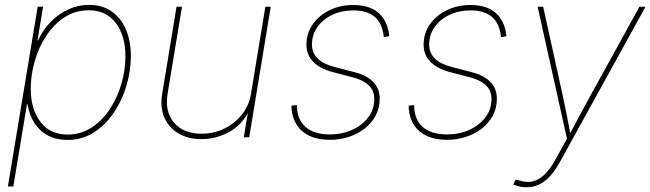

<svg xmlns="http://www.w3.org/2000/svg" viewBox="-20 -569 2696 796"><path d="M12.7 204.1 136.2 -541H158.7L135.3 -401.4H137.7Q158.2 -445.8 190.9 -479Q223.6 -512.2 264.2 -530.5Q304.7 -548.8 348.6 -548.8Q403.8 -548.8 442.6 -521.7Q481.4 -494.6 502 -447Q522.5 -399.4 522.5 -336.4Q522.5 -275.9 504.4 -214.4Q486.3 -152.8 451.9 -101.8Q417.5 -50.8 368.9 -19.8Q320.3 11.2 259.3 11.2Q213.9 11.2 179.2 -7.1Q144.5 -25.4 122.8 -58.8Q101.1 -92.3 94.2 -136.7H91.8L35.2 204.1ZM259.8 -11.2Q315.4 -11.2 359.9 -40.3Q404.3 -69.3 435.5 -116.9Q466.8 -164.6 483.4 -221.9Q500 -279.3 500 -335.9Q500 -420.9 460.2 -473.6Q420.4 -526.4 348.1 -526.4Q292 -526.4 247.6 -497.3Q203.1 -468.3 171.9 -420.7Q140.6 -373 124 -315.4Q107.4 -257.8 107.4 -201.2Q107.4 -117.2 147.2 -64.2Q187 -11.2 259.8 -11.2Z M815.4 7.8Q759.8 7.8 719.7 -15.9Q679.7 -39.6 661.4 -81.8Q643.1 -124 652.3 -179.7L711.9 -541H734.4L674.8 -179.7Q662.6 -105.5 701.9 -60.1Q741.2 -14.6 815.4 -14.6Q866.2 -14.6 909.9 -35.9Q953.6 -57.1 983.2 -94.5Q1012.7 -131.8 1020.5 -179.7L1080.1 -541H1102.5L1013.2 0H990.7L1010.3 -117.2H1016.1Q987.8 -54.7 932.9 -23.4Q877.9 7.8 815.4 7.8Z M1347.7 10.7Q1298.8 10.7 1264.4 -5.1Q1230 -21 1210.7 -50.5Q1191.4 -80.1 1188.5 -121.1Q1188.5 -125.5 1188.7 -125.5Q1189 -125.5 1188.5 -130.9L1210.9 -133.3Q1211.4 -73.2 1246.8 -42.5Q1282.2 -11.7 1347.7 -11.7Q1397.9 -11.7 1439.7 -30.5Q1481.4 -49.3 1506.6 -82.5Q1531.7 -115.7 1531.7 -159.2Q1531.7 -192.9 1509.3 -214.8Q1486.8 -236.8 1442.4 -248.5L1359.9 -270Q1306.2 -284.2 1278.3 -313Q1250.5 -341.8 1250.5 -383.3Q1250.5 -431.6 1277.1 -469Q1303.7 -506.3 1347.7 -527.3Q1391.6 -548.3 1444.8 -548.3Q1509.8 -548.3 1547.4 -517.1Q1585 -485.8 1593.3 -424.8Q1593.3 -422.4 1593.3 -422.1Q1593.3 -421.9 1593.3 -418.9L1571.3 -415Q1565.9 -470.7 1534.4 -498.3Q1502.9 -525.9 1444.8 -525.9Q1397 -525.9 1357.9 -507.6Q1318.8 -489.3 1296.1 -457Q1273.4 -424.8 1273.4 -384.3Q1273.4 -350.1 1296.4 -326.9Q1319.3 -303.7 1366.2 -291.5L1449.2 -270Q1500.5 -256.8 1527.3 -229.2Q1554.2 -201.7 1554.2 -160.2Q1554.2 -121.6 1537.6 -90.3Q1521 -59.1 1492.2 -36.4Q1463.4 -13.7 1426 -1.5Q1388.7 10.7 1347.7 10.7Z M1833.5 10.7Q1784.7 10.7 1750.2 -5.1Q1715.8 -21 1696.5 -50.5Q1677.2 -80.1 1674.3 -121.1Q1674.3 -125.5 1674.6 -125.5Q1674.8 -125.5 1674.3 -130.9L1696.8 -133.3Q1697.3 -73.2 1732.7 -42.5Q1768.1 -11.7 1833.5 -11.7Q1883.8 -11.7 1925.5 -30.5Q1967.3 -49.3 1992.4 -82.5Q2017.6 -115.7 2017.6 -159.2Q2017.6 -192.9 1995.1 -214.8Q1972.7 -236.8 1928.2 -248.5L1845.7 -270Q1792 -284.2 1764.2 -313Q1736.3 -341.8 1736.3 -383.3Q1736.3 -431.6 1762.9 -469Q1789.6 -506.3 1833.5 -527.3Q1877.4 -548.3 1930.7 -548.3Q1995.6 -548.3 2033.2 -517.1Q2070.8 -485.8 2079.1 -424.8Q2079.1 -422.4 2079.1 -422.1Q2079.1 -421.9 2079.1 -418.9L2057.1 -415Q2051.8 -470.7 2020.3 -498.3Q1988.8 -525.9 1930.7 -525.9Q1882.8 -525.9 1843.8 -507.6Q1804.7 -489.3 1782 -457Q1759.3 -424.8 1759.3 -384.3Q1759.3 -350.1 1782.2 -326.9Q1805.2 -303.7 1852.1 -291.5L1935.1 -270Q1986.3 -256.8 2013.2 -229.2Q2040 -201.7 2040 -160.2Q2040 -121.6 2023.4 -90.3Q2006.8 -59.1 1978 -36.4Q1949.2 -13.7 1911.9 -1.5Q1874.5 10.7 1833.5 10.7Z M2107.4 195.8 2118.2 175.8 2128.9 177.7Q2159.2 189 2185.8 183.6Q2212.4 178.2 2236.1 156Q2259.8 133.8 2281.2 95.2L2330.6 6.3L2209 -541H2231.9L2314.9 -164.1Q2323.2 -125.5 2330.8 -86.7Q2338.4 -47.9 2345.7 -8.8H2339.8Q2360.4 -47.9 2381.1 -86.7Q2401.9 -125.5 2423.3 -164.1L2630.9 -541H2656.2L2300.8 103.5Q2281.7 138.7 2260.3 161.6Q2238.8 184.6 2214.6 196Q2190.4 207.5 2163.1 207.5Q2149.4 207.5 2135.7 204.6Q2122.1 201.7 2107.4 195.8Z"/></svg>

Font: Inter 17pt Thin
Style: Italic
Weight: 250
Italic angle: -9.3988°
Version: Version 4.001;git-66647c0bb